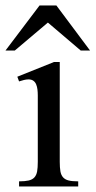

<svg xmlns="http://www.w3.org/2000/svg" viewBox="-33 -676 347 696"><path d="M36.1 0V-18.6Q57.6 -18.6 71 -21.7Q84.5 -24.9 91.8 -33Q99.1 -41 101.6 -54.7Q104 -68.4 104 -89.4V-330.1Q104 -340.8 102.8 -351.3Q101.6 -361.8 98.1 -370.1Q94.7 -378.4 87.9 -383.3Q81.1 -388.2 70.3 -388.2Q62.5 -388.2 53.7 -386Q44.9 -383.8 36.1 -380.9L29.8 -397.9L162.6 -451.2H183.6V-89.4Q183.6 -68.4 186 -54.7Q188.5 -41 195.8 -33Q203.1 -24.9 216.1 -21.7Q229 -18.6 250.5 -18.6V0ZM259.8 -492.7 140.6 -594.2 20.5 -492.7H-13.2L110.4 -656.2H171.4L293.5 -492.7Z"/></svg>

Font: Kitab
Style: Regular
Weight: 400
Designer: SIL International
Foundry: Khaled Hosny
Version: Version 1.000